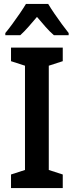

<svg xmlns="http://www.w3.org/2000/svg" viewBox="-20 -956 374 976"><path d="M299 0H36V-69L107 -92V-622L36 -645V-714H299V-645L228 -622V-92L299 -69ZM225 -936Q238 -914 256.5 -887Q275 -860 294 -834Q313 -808 329 -788V-777H254Q233 -795 211.5 -819.5Q190 -844 168 -870Q146 -844 124.5 -819.5Q103 -795 83 -777H7V-788Q22 -806 42 -833Q62 -860 81 -888Q100 -916 112 -936Z"/></svg>

Font: Noto Sans Hebrew Condensed SemiBold
Style: Regular
Weight: 600
Width: 3
Designer: Ben Nathan
Foundry: Google LLC
Version: Version 3.001; ttfautohint (v1.8.4.7-5d5b)